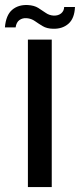

<svg xmlns="http://www.w3.org/2000/svg" viewBox="-60 -761 325 781"><path d="M53.5 0V-600H150.5V0ZM201 -732.5H245Q243 -686 218.5 -664.5Q194 -643 156 -644Q130.5 -644.5 113.5 -654.8Q96.5 -665 82 -675.2Q67.5 -685.5 49 -687Q32 -688.5 19.2 -679.5Q6.5 -670.5 3.5 -649.5H-40Q-36 -699 -10.8 -720.8Q14.5 -742.5 53.5 -740.5Q79 -739 95.5 -728.8Q112 -718.5 126.2 -708.5Q140.5 -698.5 158.5 -697.5Q177.5 -697 189 -706.8Q200.5 -716.5 201 -732.5Z"/></svg>

Font: Big Shoulders Stencil Text SemiBold
Style: Regular
Weight: 600
Designer: Patric King
Foundry: XO Type Co
Version: Version 1.000